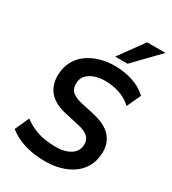

<svg xmlns="http://www.w3.org/2000/svg" viewBox="-227 -1077 1081 1206"><g transform="rotate(30 313.0 -474.0)"><path d="M295 10Q244 10 195.5 1.5Q147 -7 104.5 -25.5Q62 -44 29 -71L75 -173Q109 -148 147 -131.5Q185 -115 225 -108.5Q265 -102 307 -102Q352 -102 385 -114Q418 -126 436.5 -148Q455 -170 456 -199Q458 -224 448 -242.5Q438 -261 415.5 -273.5Q393 -286 354 -294L248 -318Q169 -337 130 -385.5Q91 -434 95 -510Q98 -562 120.5 -603Q143 -644 182 -672Q221 -700 271 -714.5Q321 -729 377 -729Q444 -729 505.5 -709.5Q567 -690 612 -648L565 -547Q525 -585 474.5 -601Q424 -617 372 -617Q329 -617 294.5 -604.5Q260 -592 240.5 -569.5Q221 -547 220 -516Q218 -477 238.5 -456Q259 -435 305 -423L412 -399Q501 -379 543 -331Q585 -283 581 -210Q578 -156 555 -114.5Q532 -73 492.5 -45.5Q453 -18 403 -4Q353 10 295 10ZM348 -780 477 -958H610L438 -780Z"/></g></svg>

Font: Nunitoga
Style: Bold Italic
Weight: 700
Italic angle: -9°
Designer: Vernon Adams
Foundry: Vernon Adams
Version: Version 1.0